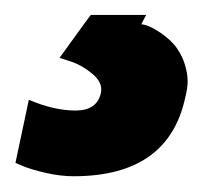

<svg xmlns="http://www.w3.org/2000/svg" viewBox="-48 -20 265 251"><path d="M194.3 106.9Q172.4 210.4 48.3 210.4Q31.2 210.4 12.2 206.1Q-6.8 201.7 -17.6 197.3L-27.8 192.9L-10.3 110.4Q22.5 124.5 50.8 124.5Q79.1 124.5 84 101.1Q86.4 87.9 73 76.7Q59.6 65.4 44.9 60.5L29.8 55.7Q70.3 -0.5 70.8 -0.5H143.1L136.7 11.7Q147 12.7 161.6 22.7Q176.3 32.7 183.6 43.5Q190.9 54.2 194.1 65.7Q197.3 77.1 197.3 86.2Q197.3 95.2 194.3 106.9Z"/></svg>

Font: Open Sans Hebrew Condensed Extra Bold
Style: Italic
Weight: 800
Width: 3
Italic angle: -12°
Foundry: Ascender Corporation, Yanek Iontef
Version: Version 2.001;PS 002.001;hotconv 1.0.70;makeotf.lib2.5.58329